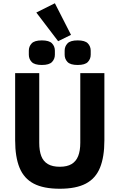

<svg xmlns="http://www.w3.org/2000/svg" viewBox="-20 -1147 734 1179"><path d="M73 -698H221V-270Q221 -221 233.5 -188.5Q246 -156 274 -139.5Q302 -123 347 -123Q392 -123 419.5 -139.5Q447 -156 460 -188.5Q473 -221 473 -270V-698H621V-286Q621 -183 594 -117Q567 -51 507 -19.5Q447 12 347 12Q247 12 187 -19.5Q127 -51 100 -117Q73 -183 73 -286ZM337 -894 203 -1070 317 -1127 416 -933ZM237 -748Q192 -748 174.5 -766.5Q157 -785 157 -811V-836Q157 -862 174.5 -880.5Q192 -899 237 -899Q282 -899 299.5 -880.5Q317 -862 317 -836V-811Q317 -785 299.5 -766.5Q282 -748 237 -748ZM457 -748Q412 -748 394.5 -766.5Q377 -785 377 -811V-836Q377 -862 394.5 -880.5Q412 -899 457 -899Q502 -899 519.5 -880.5Q537 -862 537 -836V-811Q537 -785 519.5 -766.5Q502 -748 457 -748Z"/></svg>

Font: IBM Plex Sans
Style: Regular
Weight: 400
Designer: Mike Abbink, Paul van der Laan, Pieter van Rosmalen
Foundry: Bold Monday
Version: Version 3.201